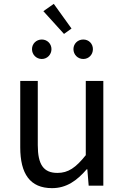

<svg xmlns="http://www.w3.org/2000/svg" viewBox="-20 -963 647 996"><path d="M250 13C325 13 379 -26 430 -85H433L440 0H516V-543H425V-158C373 -93 334 -66 278 -66C206 -66 176 -109 176 -210V-543H85V-199C85 -61 136 13 250 13ZM312 -787 351 -815 259 -943 205 -905ZM197 -657C225 -657 247 -680 247 -708C247 -736 225 -758 197 -758C168 -758 146 -736 146 -708C146 -680 168 -657 197 -657ZM412 -657C441 -657 462 -680 462 -708C462 -736 441 -758 412 -758C383 -758 361 -736 361 -708C361 -680 383 -657 412 -657Z"/></svg>

Font: Noto Sans CJK KR Regular
Style: Regular
Weight: 400
Designer: Ryoko NISHIZUKA (kana & ideographs); Paul D. Hunt (Latin, Greek & Cyrillic); Wenlong ZHANG (bopomofo); Sandoll Communica
Foundry: Adobe Systems Incorporated
Version: Version 1.004;PS 1.004;hotconv 1.0.82;makeotf.lib2.5.63406